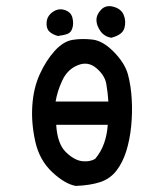

<svg xmlns="http://www.w3.org/2000/svg" viewBox="-20 -613 540 629"><path d="M228.5 -3.9Q193.4 -9.8 151.4 -48.8Q109.4 -87.9 95.7 -148.9Q82 -210 85.9 -267.6Q89.8 -325.2 110.4 -370.1Q130.9 -415 159.2 -446.3Q187.5 -477.5 217.8 -482.4Q248 -487.3 282.7 -483.4Q317.4 -479.5 353.5 -442.4Q389.6 -405.3 399.4 -368.2Q409.2 -331.1 411.6 -287.1Q414.1 -243.2 409.7 -199.2Q405.3 -155.3 393.6 -117.7Q381.8 -80.1 361.3 -53.7Q340.8 -27.3 308.6 -16.6Q276.4 -5.9 228.5 -3.9ZM292 -92.8Q311.5 -116.2 321.3 -144.5Q331.1 -172.9 333 -204.1H164.1Q168 -141.6 195.8 -114.7Q223.6 -87.9 249 -85Q274.4 -82 292 -92.8ZM335 -280.3Q333 -311.5 328.1 -338.9Q323.2 -366.2 295.9 -389.6Q268.6 -413.1 234.9 -399.4Q201.2 -385.7 184.6 -350.6Q168 -315.4 162.1 -280.3ZM344.7 -489.3Q321.3 -493.2 308.6 -511.7Q295.9 -530.3 295.9 -547.9Q295.9 -565.4 311.5 -581.5Q327.1 -597.7 352.1 -590.8Q377 -584 385.3 -564Q393.6 -543.9 387.7 -521.5Q381.8 -499 344.7 -489.3ZM169.9 -495.1Q151.4 -500 141.1 -510.3Q130.9 -520.5 132.8 -541Q134.8 -561.5 153.3 -574.2Q171.9 -586.9 192.4 -580.1Q212.9 -573.2 217.3 -554.7Q221.7 -536.1 217.3 -521.5Q212.9 -506.8 202.1 -502.4Q191.4 -498 169.9 -495.1Z"/></svg>

Font: NaikaiFont
Style: Regular
Weight: 400
Version: Version 1.67